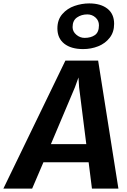

<svg xmlns="http://www.w3.org/2000/svg" viewBox="-74 -1101 741 1121"><path d="M113.8 0H-54.2L307.7 -747H499L617.3 0H462.8L443.5 -153.5H179.5ZM363.5 -591.4 223.3 -259.6H429.8L387.9 -591.2L384.2 -648.8ZM411.2 -814.4Q341.2 -814.4 301.1 -846Q261.1 -877.6 261.1 -935.2Q261.1 -985.6 289.8 -1018.7Q318.5 -1051.8 361.1 -1066.4Q403.6 -1081.1 447 -1081.1Q513.8 -1081.1 553.1 -1050.4Q592.3 -1019.7 592.3 -961.9Q592.3 -913.6 566.7 -880.9Q540.8 -847.3 499.3 -830.8Q457.8 -814.4 411.2 -814.4ZM420 -879.8Q456.7 -879.8 480.2 -896.3Q503.7 -912.8 503.7 -953.4Q503.7 -980.8 483.6 -998.8Q463.5 -1016.9 436 -1016.9Q401.2 -1016.9 375.5 -999Q349.8 -981.1 349.8 -942.7Q349.8 -916.8 371.5 -898.3Q393.1 -879.8 420 -879.8Z"/></svg>

Font: Merriweather Sans Variable Regular
Style: Italic
Weight: 300
Italic angle: -8°
Designer: Eben Sorkin
Foundry: Eben Sorkin
Version: Version 2.001